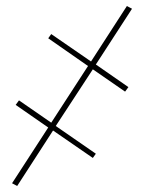

<svg xmlns="http://www.w3.org/2000/svg" viewBox="-20 -471 540 637"><path d="M37 146 20 137 140 -48 32 -123 43 -138 150 -64 272 -252 140 -344 150 -358 282 -267 401 -451 418 -442 298 -257 406 -182 395 -167 288 -241 165 -53 298 39 288 53 156 -38Z"/></svg>

Font: Iosevka Curly Thin
Style: Italic
Weight: 100
Italic angle: -9°
Monospace: yes
Designer: Belleve Invis
Foundry: Belleve Invis
Version: Version 22.1.2; ttfautohint (v1.8.4)